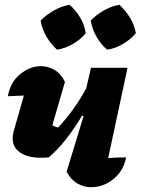

<svg xmlns="http://www.w3.org/2000/svg" viewBox="-20 -776 589 804"><path d="M184 -117Q102 -109 61 -139.5Q20 -170 39 -232L80 -376Q47 -374 13 -373Q23 -432 64.5 -465.5Q106 -499 151 -499Q181 -499 208.5 -483Q236 -467 252 -433L199 -251Q211 -245 223 -242Q290 -312 341 -406L361 -492H514L433 -114Q469 -117 508 -117Q501 -78 478.5 -50Q456 -22 425.5 -7Q395 8 362 8Q331 8 303.5 -8Q276 -24 259 -57L330 -290L324 -292Q291 -237 256 -192.5Q221 -148 184 -117ZM271 -756Q298 -733 316 -702Q334 -671 339 -637Q318 -611 285.5 -592Q253 -573 219 -568Q194 -590 175 -622Q156 -654 150 -690Q174 -714 205.5 -732Q237 -750 271 -756ZM480 -756Q506 -732 524.5 -701.5Q543 -671 549 -637Q527 -611 495 -592Q463 -573 429 -568Q403 -589 384.5 -621.5Q366 -654 360 -690Q383 -714 414.5 -732Q446 -750 480 -756Z"/></svg>

Font: Piazzolla ExtraBold
Style: Italic
Weight: 800
Italic angle: -11.3°
Designer: Juan Pablo del Peral
Foundry: Huerta Tipografica
Version: Version 1.330